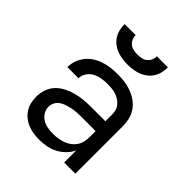

<svg xmlns="http://www.w3.org/2000/svg" viewBox="-205 -871 1010 1010"><g transform="rotate(45 300.0 -366.0)"><path d="M251 8Q230 8 208.5 5Q187 2 167 -6Q147 -14 130 -27.5Q113 -41 101.5 -59Q90 -77 85 -98Q80 -119 80 -141Q80 -169 89 -195.5Q98 -222 117 -242Q136 -262 160.5 -274.5Q185 -287 212 -294.5Q239 -302 266.5 -304.5Q294 -307 321 -307H429V-355Q429 -371 425 -386Q421 -401 411 -413Q401 -425 387.5 -433.5Q374 -442 359.5 -446.5Q345 -451 329.5 -452.5Q314 -454 299 -454Q277 -454 255 -450.5Q233 -447 213.5 -436.5Q194 -426 181.5 -407.5Q169 -389 169 -367Q169 -367 169 -367Q169 -367 169 -367H86Q86 -367 86 -367Q86 -367 86 -367Q86 -392 94.5 -416Q103 -440 118.5 -459.5Q134 -479 155 -492.5Q176 -506 200 -514Q224 -522 249 -525Q274 -528 299 -528Q325 -528 350.5 -525Q376 -522 400.5 -513Q425 -504 447 -489Q469 -474 484 -453Q499 -432 505.5 -406.5Q512 -381 512 -355V0H429V-90Q418 -66 398.5 -46.5Q379 -27 355 -14.5Q331 -2 304.5 3Q278 8 251 8ZM282 -65Q300 -65 318 -68Q336 -71 353 -77Q370 -83 385 -94Q400 -105 410.5 -120Q421 -135 425 -153Q429 -171 429 -189V-234H321Q305 -234 288 -233Q271 -232 255 -228.5Q239 -225 223 -220Q207 -215 193 -205.5Q179 -196 171 -181Q163 -166 163 -150Q163 -129 174 -111Q185 -93 202.5 -82.5Q220 -72 240.5 -68.5Q261 -65 282 -65ZM300 -600Q280 -600 259.5 -603Q239 -606 220.5 -613Q202 -620 185.5 -633Q169 -646 158.5 -663Q148 -680 143.5 -700Q139 -720 139 -740H221Q221 -725 227 -711.5Q233 -698 244.5 -689Q256 -680 270.5 -677Q285 -674 300 -674Q315 -674 329.5 -677Q344 -680 355.5 -689Q367 -698 373 -711.5Q379 -725 379 -740H461Q461 -720 456.5 -700Q452 -680 441.5 -663Q431 -646 414.5 -633Q398 -620 379.5 -613Q361 -606 340.5 -603Q320 -600 300 -600Z"/></g></svg>

Font: Zed Mono Extended
Style: Regular
Weight: 400
Width: 7
Monospace: yes
Designer: Belleve Invis
Foundry: Belleve Invis
Version: Version 1.0.0; ttfautohint (v1.8.4)